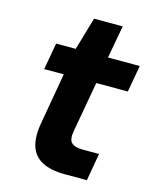

<svg xmlns="http://www.w3.org/2000/svg" viewBox="-100 -707 628 776"><g transform="rotate(15 214.0 -319.0)"><path d="M247 0Q187 0 150.5 -19Q114 -38 101.5 -77.5Q89 -117 100 -177L137 -389H55L75 -501H157L197 -638H317L292 -501H425L405 -389H273L235 -176Q229 -141 243 -128Q257 -115 289 -115H358L338 0Z"/></g></svg>

Font: DM Sans 17pt
Style: Bold Italic
Weight: 700
Italic angle: -10°
Version: Version 4.004;gftools[0.9.30]